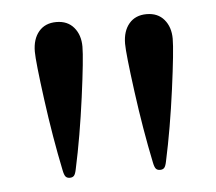

<svg xmlns="http://www.w3.org/2000/svg" viewBox="-35 -835 460 409"><g transform="rotate(-5 194.5 -630.5)"><path d="M85 -481Q70 -553 59 -635Q48 -717 48 -738Q48 -765 61.5 -781Q75 -797 99 -797Q123 -797 136.5 -781Q150 -765 150 -740Q150 -715 139 -632.5Q128 -550 113 -481Q111 -471 108 -467.5Q105 -464 99 -464Q93 -464 90 -467.5Q87 -471 85 -481ZM278 -481Q263 -553 252 -635Q241 -717 241 -738Q241 -765 254.5 -781Q268 -797 292 -797Q316 -797 329.5 -781Q343 -765 343 -740Q343 -715 332 -632.5Q321 -550 306 -481Q304 -471 301 -467.5Q298 -464 292 -464Q286 -464 283 -467.5Q280 -471 278 -481Z"/></g></svg>

Font: Shippori Mincho B1
Style: Regular
Weight: 400
Designer: FONTDASU
Foundry: FONTDASU / Google Inc. / but / Adobe
Version: Version 3.110; ttfautohint (v1.8.3)